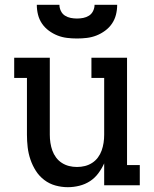

<svg xmlns="http://www.w3.org/2000/svg" viewBox="-20 -770 640 798"><path d="M262 8Q236 8 210.5 1Q185 -6 164 -22Q143 -38 129 -60Q115 -82 106.5 -107Q98 -132 95 -158Q92 -184 92 -210V-446H39V-530H187V-210Q187 -193 189.5 -176.5Q192 -160 197.5 -144.5Q203 -129 213 -115.5Q223 -102 237 -93Q251 -84 267 -80Q283 -76 300 -76Q317 -76 333 -80Q349 -84 363 -93Q377 -102 387 -115.5Q397 -129 402.5 -144.5Q408 -160 410.5 -176.5Q413 -193 413 -210V-446H360V-530H508V-84H561V0H413V-91Q403 -69 388.5 -49.5Q374 -30 354 -17Q334 -4 310 2Q286 8 262 8ZM300 -610Q279 -610 258.5 -612.5Q238 -615 219 -622.5Q200 -630 183 -642.5Q166 -655 154.5 -672Q143 -689 138 -709Q133 -729 133 -750H227Q227 -737 233 -724.5Q239 -712 250 -705Q261 -698 274 -695.5Q287 -693 300 -693Q313 -693 326 -695.5Q339 -698 350 -705Q361 -712 367 -724.5Q373 -737 373 -750H467Q467 -729 462 -709Q457 -689 445.5 -672Q434 -655 417 -642.5Q400 -630 381 -622.5Q362 -615 341.5 -612.5Q321 -610 300 -610Z"/></svg>

Font: Iosevka Curly Slab MdEx
Style: Regular
Weight: 500
Width: 7
Monospace: yes
Designer: Belleve Invis
Foundry: Belleve Invis
Version: Version 11.1.0; ttfautohint (v1.8.3)